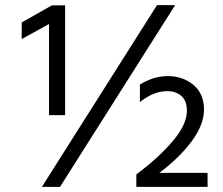

<svg xmlns="http://www.w3.org/2000/svg" viewBox="-20 -732 873 752"><path d="M215 0H144L595 -712H666ZM235 -281H172V-638L65 -579V-644L183 -711H235ZM793 0H514V-49Q599 -112 655.5 -178Q712 -244 712 -298Q712 -337 690.5 -356Q669 -375 635 -375Q581 -375 528 -332V-401Q582 -434 637 -434Q696 -434 737.5 -399.5Q779 -365 779 -303Q779 -244 731 -179Q683 -114 604 -55H793Z"/></svg>

Font: Hind Siliguri
Style: Regular
Weight: 400
Designer: Jyotish Sonowal
Foundry: Indian Type Foundry
Version: Version 1.001;PS 1.0;hotconv 1.0.86;makeotf.lib2.5.63406; tt